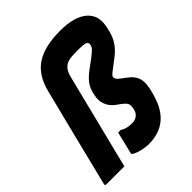

<svg xmlns="http://www.w3.org/2000/svg" viewBox="-227 -903 1046 1046"><g transform="rotate(-45 296.0 -380.5)"><path d="M409 -770Q518 -770 569 -725.5Q620 -681 602 -603L596 -577Q579 -506 517 -459L483 -433Q456 -413 446 -404.5Q436 -396 434 -388Q433 -381 438 -372Q443 -363 461 -350L484 -333Q523 -305 532.5 -270Q542 -235 525 -176L520 -158Q473 9 315 9Q286 9 254.5 0.5Q223 -8 210 -19Q208 -21 209 -27Q217 -59 225 -91Q233 -123 240 -154H260Q274 -145 290 -140.5Q306 -136 331 -136Q358 -136 375 -153Q385 -163 390 -182Q396 -210 390.5 -222.5Q385 -235 358 -255L336 -271Q308 -292 296.5 -323Q285 -354 293 -388L298 -410Q305 -438 324 -462Q343 -486 379 -512L425 -546Q447 -563 457 -573Q467 -583 471 -596Q476 -615 461 -621Q446 -627 399 -627Q353 -627 332.5 -622Q312 -617 298 -603Q279 -586 269 -540Q241 -429 214 -320Q187 -211 159 -101Q152 -73 146.5 -50Q141 -27 134 0H-5Q-16 0 -13 -11Q22 -153 57.5 -295Q93 -437 129 -579Q153 -680 220 -725Q287 -770 409 -770Z"/></g></svg>

Font: Recursive Mn Lnr St XBd
Style: Italic
Weight: 800
Italic angle: -15°
Monospace: yes
Version: Version 1.079;hotconv 1.0.112;makeotfexe 2.5.65598; ttfautoh